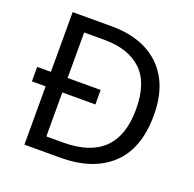

<svg xmlns="http://www.w3.org/2000/svg" viewBox="-126 -843 981 972"><g transform="rotate(20 365.0 -357.0)"><path d="M317 -714Q424 -714 503 -674Q582 -634 625.5 -556.5Q669 -479 669 -364Q669 -183 570.5 -91.5Q472 0 295 0H104V-314H30V-392H104V-714ZM304 -637H194V-392H372V-314H194V-77H284Q574 -77 574 -361Q574 -504 503 -570.5Q432 -637 304 -637Z"/></g></svg>

Font: Noto Sans Vithkuqi
Style: Regular
Weight: 400
Version: Version 1.001